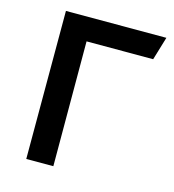

<svg xmlns="http://www.w3.org/2000/svg" viewBox="-105 -788 795 877"><g transform="rotate(15 292.5 -350.0)"><path d="M541 -590 574 -700H99V0H227L226 -590Z"/></g></svg>

Font: Talent
Style: Bold
Weight: 600
Designer: Mike Powis
Version: Version 1.001;hotconv 1.0.109;makeotfexe 2.5.65596